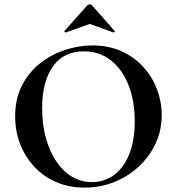

<svg xmlns="http://www.w3.org/2000/svg" viewBox="-20 -843 806 875"><path d="M366 12Q294 12 235.5 -13.5Q177 -39 135.5 -84Q94 -129 71.5 -187.5Q49 -246 49 -312Q49 -393 80.5 -454Q112 -515 164 -555.5Q216 -596 278 -616Q340 -636 401 -636Q475 -636 533.5 -609.5Q592 -583 633 -538Q674 -493 695.5 -436Q717 -379 717 -319Q717 -249 689 -189Q661 -129 612.5 -84Q564 -39 500.5 -13.5Q437 12 366 12ZM399 -13Q455 -13 499 -45Q543 -77 568.5 -139Q594 -201.1 594 -290Q594 -382 566 -454Q538 -526 486 -567.5Q434 -609 361 -609Q270 -609 221 -540Q172 -471 172 -349Q172 -276 189 -214.5Q206 -153 236.5 -107.5Q267 -62 308.5 -37.5Q350 -13 399 -13ZM274 -702 377 -818Q382 -823 389 -823Q396 -823 400 -818L502 -702.2Q505 -701 502 -697.5Q499 -694 497 -695L389 -734L280 -695Q279 -694 275.5 -697.5Q272 -701 274 -702Z"/></svg>

Font: Cormorant Infant Light
Style: Regular
Weight: 300
Designer: Christian Thalmann (Catharsis Fonts)
Foundry: Catharsis Fonts
Version: Version 4.001